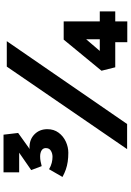

<svg xmlns="http://www.w3.org/2000/svg" viewBox="158 -918 760 1117"><g transform="rotate(-90 538.5 -359.0)"><path d="M209 -342Q181 -342 157 -345.5Q133 -349 111.5 -356.5Q90 -364 68 -376L113 -454Q132 -443 150 -438.5Q168 -434 185 -434Q205 -434 220.5 -443.5Q236 -453 236 -473Q236 -489 222.5 -497.5Q209 -506 187 -506Q173 -506 159.5 -503.5Q146 -501 131 -497L108 -558L251 -657L259 -628H95V-719H314L324 -634L204 -548L198 -555Q207 -560 219.5 -564Q232 -568 240 -568Q287 -568 316.5 -538.5Q346 -509 346 -464Q346 -426 325.5 -398.5Q305 -371 273.5 -356.5Q242 -342 209 -342ZM230 0 710 -700H858L376 0ZM957 -159H1031V-69H957ZM772 -125 756 -159H920L869 -124V-283L898 -272ZM973 1H852V-101L903 -69H706L686 -149L867 -369H973Z"/></g></svg>

Font: Lexend Mega
Style: Bold
Weight: 700
Version: Version 1.007